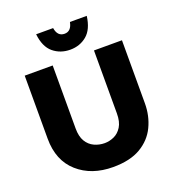

<svg xmlns="http://www.w3.org/2000/svg" viewBox="-162 -1042 1073 1180"><g transform="rotate(-20 374.5 -451.5)"><path d="M376 13Q235 13 145.5 -66.5Q56 -146 56 -289V-701H239V-289Q239 -236.5 258.2 -204.5Q277.5 -172.5 309.2 -157.8Q341 -143 377 -143Q408 -143 438.2 -156.5Q468.5 -170 488.8 -202.2Q509 -234.5 509 -289V-701H692V-289Q692 -207 659 -138Q626 -69 556.5 -28Q487 13 376 13ZM375 -755Q310 -755 264 -793.5Q218 -832 209 -916H320Q329 -859 375 -859Q419 -859 430 -916H540Q529 -831 483.5 -793Q438 -755 375 -755Z"/></g></svg>

Font: Argentum Novus
Style: Bold
Weight: 700
Designer: Julieta Ulanovsky (font) & Cristiano Sobral (main changes)
Foundry: Julieta Ulanovsky (font) & Cristiano Sobral (main changes)
Version: Version 3.00;November 27, 2020;FontCreator 13.0.0.2655 64-bi